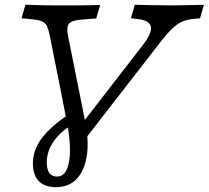

<svg xmlns="http://www.w3.org/2000/svg" viewBox="-20 -591 874 804"><path d="M214.5 192.7Q166.9 192.7 142.3 167.3Q117.7 141.9 117.7 92.7Q117.7 37.1 156 -13.7Q194.4 -64.5 277.4 -118.5L292.7 -75Q236.3 -43.5 206 -0.8Q175.8 41.9 175.8 89.5Q175.8 118.5 186.7 133.5Q197.6 148.4 218.5 148.4Q245.2 148.4 258.9 119.8Q272.6 91.1 273 39.5Q273.4 -12.1 259.7 -82.3L237.9 -192.7L308.9 -220.2L337.1 -78.2Q353.2 2.4 343.1 63.7Q333.1 125 300.4 158.9Q267.7 192.7 214.5 192.7ZM276.6 0 187.9 -444.4Q183.1 -467.7 177 -481Q171 -494.4 156.5 -501.2Q141.9 -508.1 112.1 -510.5L70.2 -514.5L86.3 -571Q98.4 -571 117.7 -570.2Q137.1 -569.4 159.3 -569Q181.5 -568.5 200 -568.5H203.2Q225 -568.5 250 -568.5Q275 -568.5 300.8 -568.5Q326.6 -568.5 351.6 -569Q376.6 -569.4 399.2 -570.2L383.1 -513.7L321 -508.9Q279 -505.6 268.1 -490.7Q257.3 -475.8 265.3 -438.7L339.5 -68.5L315.3 -62.9L578.2 -402.4Q616.9 -452.4 611.7 -479Q606.5 -505.6 557.3 -511.3L528.2 -514.5L544.4 -571Q580.6 -570.2 620.6 -569.4Q660.5 -568.5 700 -568.5Q734.7 -568.5 769.4 -569.4Q804 -570.2 833.9 -571L817.7 -514.5L793.5 -512.1Q764.5 -509.7 743.1 -500.4Q721.8 -491.1 700 -470.2Q678.2 -449.2 648.4 -410.5L329.8 0Z"/></svg>

Font: Playfair 5pt SemiExpanded Light
Style: Italic
Weight: 300
Width: 6
Italic angle: -15.6°
Designer: Claus Eggers Sørensen
Foundry: Claus Eggers Sørensen
Version: Version 2.203